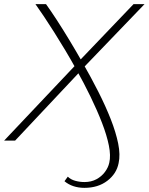

<svg xmlns="http://www.w3.org/2000/svg" viewBox="-53 -678 717 926"><path d="M354 228Q326 228 301.5 220Q277 212 258 196L274 174Q288 188 310 194Q332 200 354 200Q387 200 412 186.5Q437 173 453 151.5Q469 130 474 107Q482 73 472 23.5Q462 -26 439 -85.5Q416 -145 384 -211Q352 -277 315 -343Q289 -390 261.5 -436Q234 -482 208 -523Q182 -564 159 -598.5Q136 -633 118 -658H169Q192 -626 221 -581.5Q250 -537 282 -484Q314 -431 347 -373Q386 -305 421 -236Q456 -167 481 -103.5Q506 -40 517 14.5Q528 69 519 109Q509 160 464.5 194Q420 228 354 228ZM-33 0 314 -367 329 -384 591 -658H644L348 -350L334 -334L20 0Z"/></svg>

Font: Ysabeau Office ExtraLight
Style: Italic
Weight: 250
Italic angle: -12°
Designer: Christian Thalmann (Catharsis Fonts)
Version: Version 2.001;gftools[0.9.30]; featfreeze: tnum,lnum,ss02